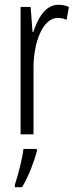

<svg xmlns="http://www.w3.org/2000/svg" viewBox="-20 -561 317 802"><path d="M224 -541C169 -541 138 -485 119 -427H116L108 -532H66V0H120V-279C120 -383 158 -486 221 -486C235 -486 249 -483 258 -478L268 -532C253 -539 238 -541 224 -541ZM134 61H78C74 101 54 175 42 211V221H72C98 179 121 119 134 71Z"/></svg>

Font: Noto Sans Display Condensed Light
Style: Regular
Weight: 300
Width: 3
Designer: Monotype Design Team
Foundry: Monotype Imaging Inc.
Version: Version 1.900